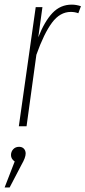

<svg xmlns="http://www.w3.org/2000/svg" viewBox="-27 -551 373 838"><path d="M286.1 -530.8Q305.7 -530.8 326.2 -523.9L314.9 -493.2Q299.3 -499 282.2 -499Q234.9 -499 200 -452.1Q165 -405.3 131.8 -312L88.9 0H55.2L128.9 -520H158.2L140.1 -388.2Q167.5 -458 202.1 -494.4Q236.8 -530.8 286.1 -530.8ZM56.2 89.8Q69.8 89.8 77.4 98.1Q85 106.4 85 119.1Q85 136.7 66.9 168L15.1 267.1H-6.8L37.1 153.8Q21 142.6 21 126Q21 110.8 30.8 100.3Q40.5 89.8 56.2 89.8Z"/></svg>

Font: Fira Sans Compressed UltraLight
Style: Italic
Weight: 200
Width: 3
Italic angle: -8°
Designer: Carrois Corporate & Edenspiekermann AG
Foundry: Carrois Corporate GbR & Edenspiekermann AG
Version: Version 4.203;PS 004.203;hotconv 1.0.88;makeotf.lib2.5.64775